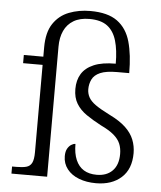

<svg xmlns="http://www.w3.org/2000/svg" viewBox="-54 -806 724 863"><g transform="rotate(5 308.0 -374.5)"><path d="M411 10Q368 10 334 -3Q300 -16 280.5 -41Q261 -66 261 -99Q261 -120 268 -132.5Q275 -145 285 -151.5Q295 -158 304 -158Q304 -115 316.5 -86Q329 -57 352.5 -42.5Q376 -28 411 -28Q456 -28 482 -54.5Q508 -81 508 -130Q508 -156 499.5 -176.5Q491 -197 470 -215Q449 -233 411 -251Q373 -271 344 -291Q315 -311 298.5 -338Q282 -365 282 -404Q282 -444 299.5 -472.5Q317 -501 354.5 -517Q392 -533 453 -533Q453 -594 440.5 -636.5Q428 -679 399 -701Q370 -723 318 -723Q275 -723 246.5 -706Q218 -689 204 -658.5Q190 -628 190 -587V0H29V-32H49Q76 -32 93 -36.5Q110 -41 118 -56.5Q126 -72 126 -105V-499H38V-536H126V-578Q126 -646 152.5 -685.5Q179 -725 223 -742Q267 -759 319 -759Q398 -759 441 -727.5Q484 -696 500.5 -637.5Q517 -579 517 -496H462Q413 -496 386.5 -484.5Q360 -473 350 -452.5Q340 -432 340 -408Q340 -389 349 -372Q358 -355 380.5 -339Q403 -323 445 -302Q492 -279 518.5 -254Q545 -229 556.5 -200Q568 -171 568 -139Q568 -67 525 -28.5Q482 10 411 10Z"/></g></svg>

Font: Noto Serif Khmer Light
Style: Regular
Weight: 300
Version: Version 2.003